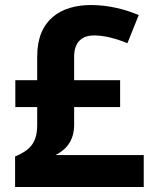

<svg xmlns="http://www.w3.org/2000/svg" viewBox="-20 -744 612 764"><path d="M342 -724C224 -724 128 -667 128 -520V-425H41V-318H128V-247C128 -171 95 -145 40 -121V0H552V-127H201C236 -145 275 -177 275 -248V-318H458V-425H275V-519C275 -581 311 -603 354 -603C395 -603 441 -591 487 -572L532 -684C480 -706 414 -724 342 -724Z"/></svg>

Font: Noto Traditional Nushu
Style: Bold
Weight: 700
Designer: LIU Zhao
Foundry: LiuZhao Studio
Version: Version 2.003